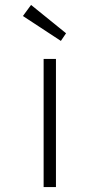

<svg xmlns="http://www.w3.org/2000/svg" viewBox="-20 -759 406 779"><path d="M157 0V-520H207V0ZM227 -593 73 -694 106 -739 248 -624Z"/></svg>

Font: Lexend Mega ExtraLight
Style: Regular
Weight: 250
Version: Version 1.007